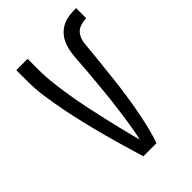

<svg xmlns="http://www.w3.org/2000/svg" viewBox="-218 -839 936 936"><g transform="rotate(-45 250.0 -371.5)"><path d="M295 0H205Q189 -54 173 -108.5Q157 -163 142.5 -217.5Q128 -272 115 -327Q102 -382 91 -437.5Q80 -493 72 -549Q64 -605 64 -662V-735H142V-662Q142 -611 148 -561Q154 -511 162 -461.5Q170 -412 180.5 -363Q191 -314 202 -265Q213 -216 225 -167.5Q237 -119 250 -70Q256 -94 260.5 -118.5Q265 -143 268.5 -167Q272 -191 275.5 -215.5Q279 -240 282 -264Q285 -288 288 -312.5Q291 -337 293 -361.5Q295 -386 297.5 -410.5Q300 -435 302 -459Q304 -483 306 -507.5Q308 -532 309.5 -556.5Q311 -581 314.5 -605.5Q318 -630 326.5 -653Q335 -676 351 -695Q367 -714 389 -725.5Q411 -737 435.5 -740Q460 -743 484 -743V-673Q461 -673 439 -664.5Q417 -656 405.5 -636Q394 -616 391.5 -592.5Q389 -569 387 -546Q385 -523 382.5 -500Q380 -477 377.5 -454Q375 -431 372.5 -408Q370 -385 367.5 -362Q365 -339 362 -316Q359 -293 355.5 -270Q352 -247 348.5 -224.5Q345 -202 340.5 -179Q336 -156 331.5 -133.5Q327 -111 321.5 -88.5Q316 -66 309.5 -43.5Q303 -21 295 0Z"/></g></svg>

Font: Iosevka Term Curly
Style: Regular
Weight: 400
Designer: Belleve Invis
Foundry: Belleve Invis
Version: Version 32.3.0